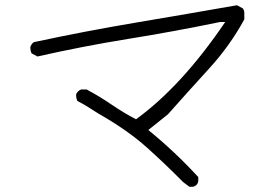

<svg xmlns="http://www.w3.org/2000/svg" viewBox="-20 -674 1040 734"><path d="M718 40H704L680 22Q613 -46 540.5 -111Q468 -176 356 -240Q304 -274 276 -288Q271 -296 271 -313Q272 -318 278 -324Q284 -330 290 -332H311Q360 -306 406 -274.5Q452 -243 500 -218Q675 -345 841 -590H822Q648 -554 471.5 -525.5Q295 -497 123 -458L101 -470Q96 -478 96 -495Q104 -514 115 -514Q306 -555 499 -587.5Q692 -620 886 -654L908 -642Q914 -635 914 -624V-600Q859 -499 779.5 -412Q700 -325 622 -237L547 -177Q650 -93 738 3V20Q734 36 718 40Z"/></svg>

Font: Yozai
Style: Regular
Weight: 400
Designer: LXGW / Y.OzVox
Foundry: LXGW / Y.OzVox
Version: Version 0.861;October 22, 2024